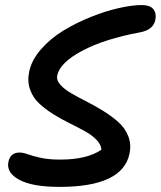

<svg xmlns="http://www.w3.org/2000/svg" viewBox="-20 -730 636 759"><path d="M215.8 8.8Q107.9 8.8 56.2 -19.3Q4.4 -47.4 13.2 -89.8Q21 -127 57.1 -127Q71.8 -127 90.3 -120.1Q108.9 -113.3 140.6 -106.2Q172.4 -99.1 217.8 -99.1Q324.2 -99.1 380.9 -138.2Q379.9 -158.2 361.8 -177Q343.8 -195.8 315.9 -211.2Q288.1 -226.6 254.9 -242.9Q221.7 -259.3 190.4 -278.8Q159.2 -298.3 134.8 -321Q110.4 -343.8 98.9 -375.7Q87.4 -407.7 95.2 -445.8Q104.5 -492.2 142.1 -535.2Q179.7 -578.1 230.7 -609.1Q281.7 -640.1 339.8 -663.3Q397.9 -686.5 450.2 -698.2Q502.4 -710 540 -710Q573.2 -710 586.2 -693.8Q599.1 -677.7 594.2 -651.9Q586.4 -611.8 533.2 -602.1Q393.1 -576.2 304.7 -529.1Q216.3 -481.9 206.1 -431.2Q202.6 -413.1 218.3 -395.3Q233.9 -377.4 261.2 -361.6Q288.6 -345.7 322.3 -328.6Q356 -311.5 388.9 -291Q421.9 -270.5 448 -247.3Q474.1 -224.1 486.8 -192.1Q499.5 -160.2 492.2 -124Q466.3 8.8 215.8 8.8Z"/></svg>

Font: Shantell Sans Normal
Style: Italic
Weight: 500
Italic angle: -11.31°
Designer: Stephen Nixon, Anya Danilova, Shantell Martin
Foundry: Arrow Type
Version: Version 1.006;[559af2be0]